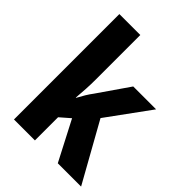

<svg xmlns="http://www.w3.org/2000/svg" viewBox="-217 -870 979 979"><g transform="rotate(45 272.5 -380.0)"><path d="M212 -440Q212 -404 210 -370.5Q208 -337 205 -302H207Q220 -326 231.5 -345Q243 -364 256 -381L372 -549H537L368 -317L545 0H377L266 -214L212 -167V0H61V-760H212Z"/></g></svg>

Font: Noto Sans Gujarati UI Condensed ExtraBold
Style: Regular
Weight: 800
Width: 3
Designer: Jelle Bosma - Monotype Design Team, Universal Thirst
Foundry: Monotype Imaging Inc.
Version: Version 2.106; ttfautohint (v1.8.4.7-5d5b)